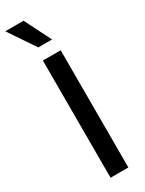

<svg xmlns="http://www.w3.org/2000/svg" viewBox="-265 -970 759 1003"><g transform="rotate(-30 115.0 -469.0)"><path d="M179.7 0H72.3V-707H179.7ZM-21.5 -937.5H88.9L168.9 -778.3H85.9Z"/></g></svg>

Font: Pretendard Std Medium
Style: Regular
Weight: 500
Designer: Base glyphs from Inter by Rasmus Andersson; Hangeul glyphs from Noto Sans CJK(Source Han Sans) by Jang Soo-young and Kan
Foundry: Kil Hyung-jin
Version: Version 1.309